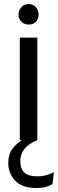

<svg xmlns="http://www.w3.org/2000/svg" viewBox="-20 -688 285 942"><path d="M77.1 0V-503.4H163.1V0ZM121.6 -567.4Q99.1 -567.4 85 -581.5Q70.8 -595.7 70.8 -616.7Q70.8 -637.2 84.7 -652.6Q98.6 -668 121.1 -668Q143.1 -668 156.2 -652.6Q169.4 -637.2 169.4 -616.2Q169.4 -595.7 156.2 -581.5Q143.1 -567.4 121.6 -567.4ZM158.7 234.4Q87.9 234.4 54.2 197.8Q20.5 161.1 20.5 112.3Q20.5 68.8 42.2 40.3Q64 11.7 96.7 -5.4Q129.4 -22.5 163.1 -30.8V0Q122.1 15.6 100.8 41.7Q79.6 67.9 79.6 100.1Q79.6 141.1 100.1 159.2Q120.6 177.2 163.1 177.2Q181.2 177.2 195.8 174.1Q210.4 170.9 221.7 167Q234.9 162.6 244.6 156.7L237.8 214.8Q228.5 220.7 218.3 224.6Q208.5 228.5 193.8 231.4Q179.2 234.4 158.7 234.4Z"/></svg>

Font: Mako
Style: Regular
Weight: 400
Designer: vernon adams
Foundry: vernon adams
Version: Version 1.100; ttfautohint (v1.8.4.7-5d5b);gftools[0.9.33]